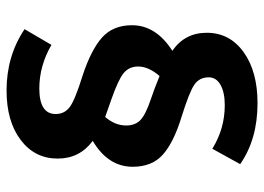

<svg xmlns="http://www.w3.org/2000/svg" viewBox="-130 -596 806 586"><g transform="rotate(-90 273.0 -303.0)"><path d="M411 -180Q466 -142 466 -75Q466 -5 407 37.5Q348 80 251 80Q141 80 65 27L112 -58Q173 -20 245 -20Q284 -20 307 -33Q330 -46 330 -69Q330 -97 308 -112.5Q286 -128 209 -152Q131 -176 94 -209Q57 -242 57 -301Q57 -376 136 -423Q82 -463 82 -530Q82 -600 139 -643Q196 -686 290 -686Q395 -686 477 -631L429 -549Q365 -586 296 -586Q218 -586 218 -536Q218 -509 239.5 -493Q261 -477 335 -454Q414 -428 451.5 -394.5Q489 -361 489 -303Q489 -230 411 -180ZM265 -245Q295 -235 334 -219Q363 -253 363 -284Q363 -312 343 -328.5Q323 -345 263 -366Q213 -384 209 -385Q183 -355 183 -321Q183 -293 200 -277Q217 -261 265 -245Z"/></g></svg>

Font: Fira Sans SemiBold
Style: Regular
Weight: 600
Designer: bBox Type GmbH & Carrois Corporate GbR & Edenspiekermann AG
Foundry: bBox Type GmbH & Carrois Corporate GbR & Edenspiekermann AG
Version: Version 4.301;PS 004.301;hotconv 1.0.88;makeotf.lib2.5.64775